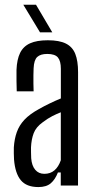

<svg xmlns="http://www.w3.org/2000/svg" viewBox="-20 -775 397 802"><path d="M140.4 6.4Q90.6 6.4 66.9 -22.3Q43.2 -50.9 38.6 -109Q38.1 -121.6 37.7 -134.6Q37.3 -147.6 37.8 -159.3Q40.1 -194.8 50.2 -223.1Q60.2 -251.5 82.2 -275Q104.3 -298.4 142.8 -319.5Q164.6 -331.9 187.7 -343Q210.7 -354.2 234.2 -363.8V-487.7Q234.2 -520.1 221.9 -534.9Q209.6 -549.7 177.3 -549.7Q149.2 -549.7 135.5 -537Q121.9 -524.3 120.4 -489.6Q119.9 -478.2 119.6 -461Q119.4 -443.9 119.6 -425.9Q119.9 -407.8 120.4 -393.6H49.9Q49.4 -412.3 48.9 -437.5Q48.4 -462.8 48.9 -482.9Q50.6 -526.7 64 -554.1Q77.5 -581.4 105.6 -594.1Q133.6 -606.8 179.7 -606.8Q227.6 -606.8 255.1 -593.1Q282.7 -579.4 294.4 -550Q306.1 -520.6 306.1 -473.2L305.9 0H233.8V-54.7H222Q210.7 -25.4 192.2 -9.5Q173.7 6.4 140.4 6.4ZM165.3 -48.9Q190.4 -48.9 207.4 -63.5Q224.5 -78.1 234 -105.6V-306Q216.8 -299.3 198.7 -290.1Q180.5 -280.9 158.7 -264.5Q130.3 -244.2 120.7 -218.5Q111 -192.9 109.5 -159.3Q109.4 -150.2 109.6 -138.2Q109.8 -126.1 110.3 -113.8Q112.8 -82.7 127.2 -65.8Q141.5 -48.9 165.3 -48.9ZM147.1 -640 77.4 -755.2H130.4L198.4 -640Z"/></svg>

Font: Big Shoulders Display SC Thin
Style: Regular
Weight: 100
Designer: Patric King
Foundry: XO Type Co
Version: Version 2.002